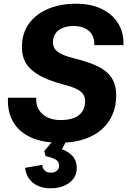

<svg xmlns="http://www.w3.org/2000/svg" viewBox="-20 -758 686 1033"><path d="M300 10Q208 10 144.5 -19.5Q81 -49 50 -103.5Q19 -158 23 -232H175Q173 -195 189 -168Q205 -141 235 -126.5Q265 -112 306 -112Q347 -112 376.5 -123Q406 -134 422 -157Q438 -180 438 -214Q438 -228 433 -240.5Q428 -253 415.5 -264Q403 -275 379.5 -285Q356 -295 319 -304Q260 -320 218.5 -339Q177 -358 150 -382Q123 -406 110.5 -436Q98 -466 98 -505Q98 -580 136.5 -632Q175 -684 240.5 -711Q306 -738 389 -738Q469 -738 527 -710Q585 -682 616 -631.5Q647 -581 644 -515H487Q489 -547 476 -570Q463 -593 437.5 -605.5Q412 -618 376 -618Q343 -618 318 -608Q293 -598 279 -578.5Q265 -559 265 -530Q265 -508 277 -492.5Q289 -477 315.5 -465Q342 -453 383 -443Q447 -427 490 -408.5Q533 -390 558 -366Q583 -342 594 -312.5Q605 -283 605 -245Q605 -166 567.5 -108.5Q530 -51 462 -20.5Q394 10 300 10ZM251 255Q194 255 157.5 225.5Q121 196 115 145L208 129Q208 147 219.5 159Q231 171 254 171Q273 171 285.5 161Q298 151 298 133Q298 111 279.5 100.5Q261 90 226 82L218 55L281 -20L345 -14L313 45Q349 58 371 82.5Q393 107 393 146Q393 195 353.5 225Q314 255 251 255Z"/></svg>

Font: Mona Sans ExtraLight
Style: Bold Italic
Weight: 700
Italic angle: -11.6951°
Version: Version 2.000